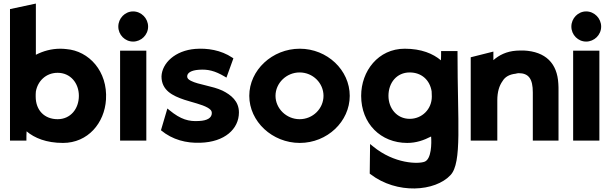

<svg xmlns="http://www.w3.org/2000/svg" viewBox="-20 -778 3425 1076"><path d="M333 23C473 23 566 -89 574 -220C584 -378 479 -493 351 -503C341 -504 331 -505 318 -505C268 -505 222 -492 181 -471V-758L36 -727V10H128V0C128 -8 128 -26 129 -42C173 -5 239 23 333 23ZM180 -237C180 -247 180 -254 181 -265C191 -323 237 -370 303 -370C375 -370 422 -312 422 -241C422 -168 375 -110 303 -110C230 -110 180 -159 180 -237Z M643 -629C643 -583 680 -545 726 -545C771 -545 810 -582 810 -629C810 -675 772 -714 726 -714C680 -714 643 -675 643 -629ZM800 10V-494H653V10Z M882 -48C947 6 1025 25 1103 22C1239 18 1319 -55 1319 -148C1319 -211 1275 -246 1227 -270C1169 -297 1093 -303 1050 -325C1035 -333 1029 -339 1029 -350C1029 -370 1052 -384 1094 -387C1145 -391 1185 -381 1239 -349L1249 -343L1288 -451L1282 -455C1218 -498 1141 -509 1075 -504C961 -495 888 -424 885 -350C885 -271 948 -241 1013 -219C1059 -204 1111 -193 1143 -175C1158 -166 1167 -159 1167 -144C1167 -118 1142 -102 1096 -100C1039 -96 993 -108 929 -161L918 -170Z M1524 -241C1524 -312 1585 -372 1659 -372C1734 -372 1793 -312 1793 -241C1793 -170 1734 -110 1659 -110C1585 -110 1524 -170 1524 -241ZM1377 -241C1377 -97 1506 23 1660 23C1814 23 1940 -97 1940 -241C1940 -385 1814 -505 1660 -505C1506 -505 1377 -385 1377 -241Z M2276 -112C2204 -112 2157 -171 2157 -241C2157 -315 2204 -372 2276 -372C2343 -372 2389 -329 2399 -266C2399 -257 2400 -246 2400 -237C2400 -166 2345 -112 2276 -112ZM2505 203C2570 133 2544 -91 2544 -482V-492H2452V-482C2452 -474 2452 -455 2451 -440C2407 -477 2342 -505 2248 -505C2100 -505 2004 -380 2004 -241C2004 -85 2114 23 2262 23C2313 23 2355 8 2396 -13C2399 26 2398 113 2360 128C2325 142 2190 141 2070 42L2054 29L2052 195L2056 198C2204 312 2419 296 2505 203Z M3110 10V-270C3110 -283 3110 -296 3109 -309C3103 -423 3038 -489 2915 -495H2914C2901 -495 2887 -495 2873 -494C2818 -490 2777 -469 2745 -441V-489L2618 -457V10H2767V-216C2767 -263 2778 -298 2796 -323C2810 -347 2834 -361 2870 -365C2875 -366 2880 -368 2886 -368C2943 -368 2966 -336 2966 -260V10Z M3182 -629C3182 -583 3219 -545 3265 -545C3310 -545 3349 -582 3349 -629C3349 -675 3311 -714 3265 -714C3219 -714 3182 -675 3182 -629ZM3339 10V-494H3192V10Z"/></svg>

Font: Bluebird
Style: SfBd
Weight: 700
Designer: Jasper
Foundry: Cannot Into Space Fonts
Version: Version 0.98